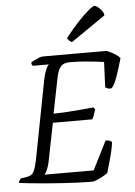

<svg xmlns="http://www.w3.org/2000/svg" viewBox="-70 -1001 736 1047"><g transform="rotate(-5 298.0 -477.0)"><path d="M395 0Q369 0 327.5 -1.5Q286 -3 238 -6Q190 -9 142.5 -13Q95 -17 55.5 -21Q16 -25 -8 -29Q-4 -42 6 -52L32 -56Q48 -58 59.5 -63.5Q71 -69 79.5 -87.5Q88 -106 96 -144L180 -580Q194 -643 212 -658H125Q122 -660 119.5 -664Q117 -668 117 -676Q123 -681 136 -687.5Q149 -694 162 -699Q175 -704 181 -704H531Q553 -696 573.5 -683.5Q594 -671 604 -658Q590 -608 574 -562Q558 -516 543 -500Q533 -495 521.5 -499.5Q510 -504 507 -506L513 -645Q494 -648 463 -651.5Q432 -655 396 -657.5Q360 -660 327 -660Q291 -660 275.5 -640Q260 -620 253 -583L214 -388Q256 -389 288.5 -391Q321 -393 354.5 -396Q388 -399 434 -403L442 -392Q431 -354 422 -339H206L163 -124Q158 -102 150.5 -85.5Q143 -69 136 -61H405L484 -218Q497 -218 507.5 -213.5Q518 -209 518 -205Q516 -184 509 -154.5Q502 -125 493 -94.5Q484 -64 478 -41Q468 -33 452 -24Q436 -15 420 -8Q404 -1 395 0ZM348 -768Q341 -771 332.5 -779Q324 -787 323 -792Q360 -840 394 -876Q428 -912 453 -933Q478 -954 487 -954Q494 -954 505.5 -945.5Q517 -937 526.5 -924Q536 -911 537 -898Z"/></g></svg>

Font: Texturina Extralight
Style: Italic
Weight: 200
Italic angle: -11°
Designer: Guillermo Torres Carreño
Foundry: Omnibus-Type
Version: Version 1.002; ttfautohint (v1.8.3)